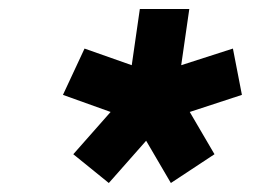

<svg xmlns="http://www.w3.org/2000/svg" viewBox="-20 -765 600 427"><path d="M305 -452 360 -358 457 -422 402 -516 518 -554 498 -657 383 -620 401 -745H291L273 -620L168 -657L120 -554L226 -516L143 -422L222 -358Z"/></svg>

Font: Plus Jakarta Sans ExtraBold
Style: Italic
Weight: 800
Italic angle: -8°
Designer: Gumpita Rahayu
Foundry: Tokotype
Version: Version 2.071;gftools[0.9.30]